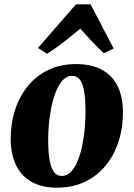

<svg xmlns="http://www.w3.org/2000/svg" viewBox="-20 -853 617 887"><path d="M331 -557Q402 -557 450 -531.2Q498 -505.5 522.8 -456Q547.5 -406.5 548 -335.5Q548.5 -264 528.2 -200.8Q508 -137.5 469 -89.2Q430 -41 373 -13.5Q316 14 243.5 14Q174.5 14 127 -12.2Q79.5 -38.5 55 -88.2Q30.5 -138 29.5 -208Q29 -281 49.2 -344.2Q69.5 -407.5 108.5 -455.2Q147.5 -503 203.5 -530Q259.5 -557 331 -557ZM313.5 -502.5Q288.5 -502.5 270.2 -483Q252 -463.5 239 -431.2Q226 -399 217.8 -359.5Q209.5 -320 205.8 -278.8Q202 -237.5 202.5 -201Q203 -142 210.5 -106.5Q218 -71 231.8 -55.5Q245.5 -40 264.5 -40Q289.5 -40 308 -59.2Q326.5 -78.5 339.5 -111Q352.5 -143.5 360.5 -183.5Q368.5 -223.5 372 -264.8Q375.5 -306 375 -343.5Q374.5 -404 367.2 -438.8Q360 -473.5 346.5 -488Q333 -502.5 313.5 -502.5ZM197.5 -604.5 155.5 -631.5 331 -833H398.5L505 -629L460 -607Q432.5 -631.5 404.8 -661.8Q377 -692 350.5 -720.5Q315 -690.5 276 -660Q237 -629.5 197.5 -604.5Z"/></svg>

Font: Merriweather 48pt Black
Style: Italic
Weight: 900
Italic angle: -7.8°
Version: Version 2.101